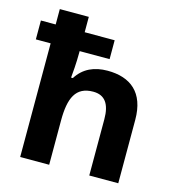

<svg xmlns="http://www.w3.org/2000/svg" viewBox="-112 -857 880 953"><g transform="rotate(15 328.5 -380.0)"><path d="M227 -760H78V-681H2V-584H78V0H227V-227C227 -343 255 -407 345 -407C405 -407 433 -367 433 -289V0H582V-326C582 -466 505 -526 387 -526C319 -526 264 -502 229 -446H220C222 -466 227 -521 227 -575V-584H381V-681H227Z"/></g></svg>

Font: Noto Traditional Nushu
Style: Bold
Weight: 700
Designer: LIU Zhao
Foundry: LiuZhao Studio
Version: Version 2.003